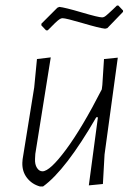

<svg xmlns="http://www.w3.org/2000/svg" viewBox="-20 -668 503 696"><path d="M409 -648 426 -630V-625L369 -566L361 -564Q341 -566 280 -584Q219 -602 207 -602Q203 -602 199 -600Q195 -598 189.5 -593.5Q184 -589 179.5 -584.5Q175 -580 167 -572Q159 -564 153 -558H147L130 -576V-582L188 -640L195 -643Q215 -641 276 -623Q337 -605 350 -605Q354 -605 358 -607Q362 -609 367 -613.5Q372 -618 376.5 -622Q381 -626 389.5 -634Q398 -642 404 -648ZM164 -460 108 -110 107 -92Q106 -72 114 -59.5Q122 -47 134 -47Q161 -47 219.5 -126Q278 -205 349 -344L351 -360L357 -454L407 -459L359 -108L353 -1L302 4L335 -243H329Q218 -51 136 8H125Q96 0 78 -23Q60 -46 61 -78L62 -91L104 -351L114 -454Z"/></svg>

Font: Alegreya Sans SC Light
Style: Italic
Weight: 300
Italic angle: -7°
Designer: Juan Pablo del Peral
Foundry: Huerta Tipografica
Version: Version 2.007